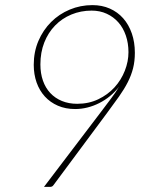

<svg xmlns="http://www.w3.org/2000/svg" viewBox="-20 -731 620 751"><path d="M282 -325Q327.5 -325 364.5 -342.8Q401.5 -360.5 427.8 -389.2Q454 -418 468.2 -454.2Q482.5 -490.5 482.5 -527Q482.5 -562 472.2 -592Q462 -622 443 -643.5Q424 -665 397.5 -677.2Q371 -689.5 338.5 -689.5Q296 -689.5 259.2 -674.2Q222.5 -659 195.5 -631.2Q168.5 -603.5 153.2 -564.8Q138 -526 138 -479Q138 -444 148 -415.5Q158 -387 176.8 -367Q195.5 -347 222.2 -336Q249 -325 282 -325ZM377 -296Q398 -324 415.2 -346.8Q432.5 -369.5 445.5 -391.5Q429.5 -371 410 -355Q390.5 -339 368.2 -327.8Q346 -316.5 322 -310.5Q298 -304.5 274 -304.5Q236.5 -304.5 206.5 -317.5Q176.5 -330.5 155.5 -353.5Q134.5 -376.5 123.2 -408.2Q112 -440 112 -477.5Q112 -528 130.2 -570.8Q148.5 -613.5 179.8 -644.8Q211 -676 252.8 -693.5Q294.5 -711 341.5 -711Q379 -711 409.5 -697.5Q440 -684 461.8 -659.5Q483.5 -635 495.5 -600.5Q507.5 -566 507.5 -524.5Q507.5 -491.5 500.5 -464Q493.5 -436.5 479.8 -409.5Q466 -382.5 445.8 -353.8Q425.5 -325 399 -289.5L188.5 -6Q186 -2.5 182.5 -1.2Q179 0 175 0H152Z"/></svg>

Font: Lato ExtraLight
Style: Italic
Weight: 275
Italic angle: -7°
Designer: Lukasz Dziedzic with Adam Twardoch and Botio Nikoltchev
Foundry: tyPoland Lukasz Dziedzic
Version: Version 2.015; 2015-08-06; http://www.latofonts.com/